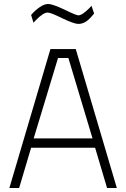

<svg xmlns="http://www.w3.org/2000/svg" viewBox="-20 -943 633 963"><path d="M27 0ZM457 -202H136L76 0H27L233 -697H360L566 0H517ZM323 -652H271L149 -249H444ZM293 -851Q235 -880 219 -880Q197 -880 160 -842L148 -829L136 -868Q156 -891 179 -907Q202 -923 222 -923Q243 -923 303 -895Q362 -866 373 -866Q392 -866 428 -902L439 -914L452 -875Q426 -843 408.5 -833Q391 -823 373 -823Q352 -823 293 -851Z"/></svg>

Font: Cairo Light
Style: Regular
Weight: 300
Designer: Mohamed Gaber, the designers of Titillium
Foundry: Kief Type Foundry
Version: Version 2.009; ttfautohint (v1.5.33-1714) -l 8 -r 50 -G 200 